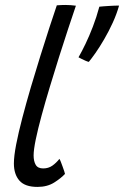

<svg xmlns="http://www.w3.org/2000/svg" viewBox="-20 -736 500 774"><path d="M242 -35Q226.5 -18 198.5 -0.2Q170.5 17.5 131 17.5Q80.5 17.5 58.2 -8Q36 -33.5 36 -77Q36 -106 45.2 -153.8Q54.5 -201.5 70 -260.8Q85.5 -320 104.2 -383.8Q123 -447.5 142.5 -509.8Q162 -572 179.2 -625Q196.5 -678 209 -714.5Q228.5 -716 243.5 -716Q255 -716 265.2 -715.2Q275.5 -714.5 286 -713Q272.5 -673.5 254.8 -620Q237 -566.5 218 -506.2Q199 -446 180.8 -385.5Q162.5 -325 147.8 -270.8Q133 -216.5 124.2 -174.2Q115.5 -132 115.5 -109.5Q115.5 -86 124 -71.5Q132.5 -57 154 -57Q175 -57 190.8 -68Q206.5 -79 219.5 -95.5Q222 -92 225.2 -83.8Q228.5 -75.5 232.2 -65Q236 -54.5 238.8 -46.2Q241.5 -38 242 -35ZM460 -713.5Q450.5 -679.5 434.5 -644.5Q418.5 -609.5 400 -577.8Q381.5 -546 364.8 -522.2Q348 -498.5 338 -486.5Q333 -487.5 324.5 -491.2Q316 -495 308 -499Q300 -503 296.5 -505Q310 -528.5 325 -559.8Q340 -591 354.5 -628.8Q369 -666.5 380.5 -709Q386.5 -710 396.8 -710.5Q407 -711 419 -712Q431 -713 441.8 -713.2Q452.5 -713.5 460 -713.5Z"/></svg>

Font: Grandstander Thin Light
Style: Italic
Weight: 300
Italic angle: -15°
Version: Version 1.200